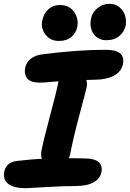

<svg xmlns="http://www.w3.org/2000/svg" viewBox="-30 -968 675 999"><path d="M522.9 -758.8Q481 -758.8 457.5 -791Q434.1 -823.2 443.8 -872.1Q450.2 -904.8 478 -926.5Q505.9 -948.2 539.1 -948.2Q570.3 -948.2 591.8 -930.2Q613.3 -912.1 620.8 -886.7Q628.4 -861.3 624 -835Q617.2 -803.7 591.6 -781.2Q565.9 -758.8 522.9 -758.8ZM275.9 -754.9Q232.9 -754.9 207.3 -787.4Q181.6 -819.8 189.9 -861.8Q197.3 -897.9 221.7 -919.9Q246.1 -941.9 280.8 -941.9Q331.1 -941.9 355.7 -906Q380.4 -870.1 372.1 -828.1Q365.7 -796.9 341.6 -775.9Q317.4 -754.9 275.9 -754.9ZM106.9 11.2Q39.6 11.2 12 -12Q-15.6 -35.2 -7.8 -74.2Q2 -125 61 -130.9Q133.3 -139.2 188 -142.1Q181.2 -161.6 185.1 -181.2Q199.2 -250 231 -368.4Q262.7 -486.8 271 -527.8Q272.9 -540.5 274.9 -544.9Q259.8 -543.9 238.5 -542Q217.3 -540 202.9 -539.1Q188.5 -538.1 176.8 -538.1Q129.9 -538.1 112.3 -559.3Q94.7 -580.6 101.1 -615.2Q106.9 -644 130.1 -662.4Q153.3 -680.7 189 -685.1Q374 -709 519 -709Q573.2 -709 595 -690.2Q616.7 -671.4 609.9 -634.8Q601.1 -594.2 561.5 -573.7Q522 -553.2 462.9 -553.2Q454.6 -553.2 440.2 -552.5Q425.8 -551.8 418.9 -551.8Q425.3 -534.2 420.9 -515.1Q417 -495.1 384.8 -375.7Q352.5 -256.3 335 -165Q332 -152.3 328.1 -145Q338.4 -145 362.8 -144.5Q387.2 -144 401.9 -144Q462.9 -144 483.4 -124.5Q503.9 -105 498 -73.2Q491.2 -38.6 457 -19.3Q422.9 0 360.8 0Q293.9 0 206.3 5.6Q118.7 11.2 106.9 11.2Z"/></svg>

Font: Shantell Sans Normal
Style: Bold Italic
Weight: 700
Italic angle: -11.31°
Designer: Stephen Nixon, Anya Danilova, Shantell Martin
Foundry: Arrow Type
Version: Version 1.006;[559af2be0]